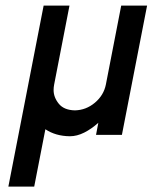

<svg xmlns="http://www.w3.org/2000/svg" viewBox="-20 -489 553 696"><path d="M231.9 -468.8 176.3 -182.6Q174.3 -172.4 174.3 -162.6Q174.3 -136.2 193.1 -113Q211.9 -89.8 251.5 -88.9Q292 -89.8 324 -116.7Q356 -143.6 363.8 -182.6L419.4 -468.8H513.2L421.9 0H328.1L336.4 -43.9Q311.5 -21.5 285.2 -8.3Q258.8 4.9 233.4 4.9Q181.6 4.4 144.5 -20.5L104 187.5H10.3L138.2 -468.8Z"/></svg>

Font: Lambda
Style: Italic
Weight: 400
Italic angle: -11°
Designer: GGBotNet
Version: 0.22